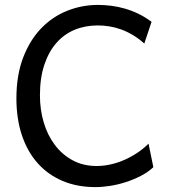

<svg xmlns="http://www.w3.org/2000/svg" viewBox="-20 -745 702 777"><path d="M600.6 -68.4Q579.1 -48.3 550.3 -33.4Q521.5 -18.6 490 -8.3Q458.5 2 426.3 7.1Q394 12.2 366.2 12.2Q292 12.2 232.9 -12.9Q173.8 -38.1 132.3 -84.7Q90.8 -131.3 68.6 -197.8Q46.4 -264.2 46.4 -346.7Q46.4 -440.9 73.7 -512Q101.1 -583 146.7 -630.4Q192.4 -677.7 252 -701.4Q311.5 -725.1 376 -725.1Q402.3 -725.1 429.7 -721.7Q457 -718.3 484.6 -710.4Q512.2 -702.6 539.6 -689.5Q566.9 -676.3 593.3 -656.7L564 -568.8Q541 -589.4 517.1 -603.5Q493.2 -617.7 469.2 -626.2Q445.3 -634.8 421.6 -638.4Q397.9 -642.1 376 -642.1Q324.7 -642.1 281.7 -624.3Q238.8 -606.4 207.8 -570.8Q176.8 -535.2 159.2 -482.2Q141.6 -429.2 141.6 -358.9Q141.6 -302.2 156.7 -250.5Q171.9 -198.7 201.2 -159.4Q230.5 -120.1 273.2 -96.7Q315.9 -73.2 371.1 -73.2Q398.9 -73.2 427.5 -79.6Q456.1 -85.9 483.4 -97.9Q510.7 -109.9 535.6 -126.5Q560.5 -143.1 581.1 -163.6Z"/></svg>

Font: Andika DR AuSIL
Style: Regular
Weight: 400
Designer: Annie Olsen & Victor Gaultney
Foundry: SIL International
Version: Version 0.003